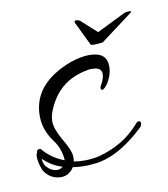

<svg xmlns="http://www.w3.org/2000/svg" viewBox="-50 -371 368 421"><g transform="rotate(-10 134.0 -160.5)"><path d="M144 -327Q152 -327 156 -323L189 -293L250 -323Q252 -324 254.5 -325Q257 -326 261 -326Q268 -327 268 -324L267 -323L195 -269Q170 -266 168 -269L142 -323Q142 -326 144 -327ZM54 6Q39 6 27.5 -3Q16 -12 13 -25Q9 -38 9 -47Q9 -53 11 -55Q11 -63 18 -63Q20 -63 21 -62Q39 -40 68 -29Q68 -38 65 -48Q61 -63 51 -76Q31 -103 31 -134Q31 -206 119 -239Q143 -247 161 -247Q200 -247 200 -215Q200 -195 187 -176Q181 -168 177 -167Q173 -166 173 -171Q173 -175 176 -179Q183 -192 183 -201Q183 -216 162 -216Q160 -216 157 -216Q154 -216 151 -215Q83 -203 59 -136Q56 -126 56 -117Q56 -101 71 -75Q87 -49 88 -34Q88 -26 87 -23Q93 -22 99 -21.5Q105 -21 111 -21Q129 -21 145 -25Q171 -32 194 -45.5Q217 -59 236 -81Q239 -85 243 -85Q247 -85 247 -80Q247 -75 243 -71Q190 -21 143 -12Q125 -9 109 -9Q102 -9 95.5 -9.5Q89 -10 83 -11Q72 6 54 6ZM48 -11Q56 -11 61 -16Q37 -23 19 -41Q19 -28 28.5 -19.5Q38 -11 48 -11Z"/></g></svg>

Font: Passions Conflict
Style: Regular
Weight: 400
Designer: Robert E. Leuschke
Foundry: Robert E. Leuschke
Version: Version 1.010; ttfautohint (v1.8.3)